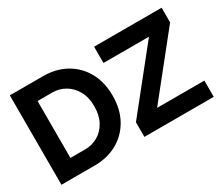

<svg xmlns="http://www.w3.org/2000/svg" viewBox="-119 -1034 1565 1344"><g transform="rotate(-30 663.5 -361.5)"><path d="M315.9 0H47.9V-722.7H315.9Q419.9 -722.7 499.8 -678.2Q579.6 -633.8 625 -552.5Q670.4 -471.2 670.4 -361.3Q670.4 -251.5 625 -170.4Q579.6 -89.4 499.8 -44.7Q419.9 0 315.9 0ZM196.3 -591.3V-131.3H315.9Q372.1 -131.3 418.9 -158.7Q465.8 -186 493.9 -237.5Q522 -289.1 522 -361.3Q522 -434.1 493.2 -485.4Q464.4 -536.6 417.5 -564Q370.6 -591.3 315.9 -591.3ZM729 -722.7H1274.9V-604L897 -131.3H1278.8V0H718.3V-118.2L1096.7 -591.3H729Z"/></g></svg>

Font: Giphurs
Style: Bold
Weight: 700
Version: Version 0.920; ttfautohint (v1.8.4.7-5d5b)